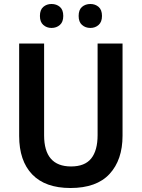

<svg xmlns="http://www.w3.org/2000/svg" viewBox="-20 -932 710 962"><path d="M594 -252Q594 -131 529 -60.5Q464 10 333 10Q207 10 141.5 -58Q76 -126 76 -251V-714H201V-254Q201 -98 336 -98Q405 -98 437 -138Q469 -178 469 -255V-714H594ZM180 -852Q180 -883 197 -897.5Q214 -912 238 -912Q263 -912 280 -897.5Q297 -883 297 -852Q297 -822 280 -807Q263 -792 238 -792Q214 -792 197 -807Q180 -822 180 -852ZM374 -852Q374 -883 391 -897.5Q408 -912 433 -912Q457 -912 474 -897.5Q491 -883 491 -852Q491 -822 474 -807Q457 -792 433 -792Q408 -792 391 -807Q374 -822 374 -852Z"/></svg>

Font: Noto Sans Khmer UI SemiCondensed SemiBold
Style: Regular
Weight: 600
Width: 4
Designer: Danh Hong and the Monotype Design Team
Foundry: Monotype Imaging Inc.
Version: Version 2.002; ttfautohint (v1.8.4.7-5d5b)